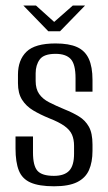

<svg xmlns="http://www.w3.org/2000/svg" viewBox="-20 -658 387 685"><path d="M172.9 6.6Q119.3 6.6 89.1 -6.7Q59 -19.9 47.2 -49.7Q35.4 -79.5 35.4 -127.9V-171.2H97.7V-113.6Q97.7 -66.5 113.8 -48.5Q130 -30.6 172.3 -30.6Q209.4 -30.6 226.8 -48.9Q244.2 -67.2 244.2 -109.5V-137.7Q244.2 -160.6 236.9 -177.4Q229.6 -194.3 210.2 -208.3Q190.9 -222.2 156.2 -235.8Q123.5 -249.1 98.3 -264.2Q73.1 -279.3 58.6 -302.3Q44.1 -325.3 44.1 -361.3V-391.5Q44.1 -444 74.5 -473.5Q104.8 -503 178.1 -503Q226.1 -503 254.8 -490.1Q283.5 -477.1 296.8 -448.2Q310 -419.4 310 -372.9V-331H249.5V-379.2Q249.5 -429.1 232.2 -447.5Q215 -465.9 178.4 -465.9Q136.3 -465.9 121.8 -445.9Q107.2 -425.9 107.2 -396.4V-369.2Q107.2 -340.8 119.6 -322.9Q132 -305 155.1 -293.1Q178.2 -281.2 210.5 -267.8Q239.5 -256.2 261.8 -242.5Q284.2 -228.8 297.1 -205.9Q310 -182.9 310 -142.5V-120.1Q310 -79.6 297.5 -51.2Q284.9 -22.9 255 -8.1Q225.1 6.6 172.9 6.6ZM152.4 -546.4 63.4 -638.2H108.4L173.3 -579.8L239.7 -638.2H283.4L194.1 -546.4Z"/></svg>

Font: Alumni Sans Thin
Style: Regular
Weight: 100
Designer: Robert E. Leuschke
Foundry: Robert E. Leuschke
Version: Version 1.018